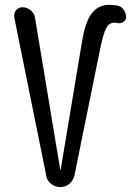

<svg xmlns="http://www.w3.org/2000/svg" viewBox="-20 -760 540 780"><path d="M168 -45.9 38.1 -688.5Q35.2 -705.1 44.9 -717.8Q54.7 -730.5 72.3 -730.5Q89.8 -730.5 104.5 -718.3Q119.1 -706.1 122.1 -688.5L224.6 -71.3Q224.6 -70.3 225.6 -70.3Q226.6 -70.3 226.6 -71.3L311.5 -581.1Q325.2 -669.9 352.1 -705.1Q378.9 -740.2 422.9 -740.2Q439.5 -740.2 457 -737.3Q472.7 -734.4 482.4 -720.7Q492.2 -707 492.2 -690.4Q492.2 -678.7 481.9 -671.4Q471.7 -664.1 460 -666Q450.2 -668 445.3 -668Q423.8 -668 411.6 -646Q399.4 -624 385.7 -555.7L282.2 -45.9Q277.3 -26.4 261.7 -13.2Q246.1 0 225.1 0Q204.1 0 187.5 -13.2Q170.9 -26.4 168 -45.9Z"/></svg>

Font: Rounded Mgen+ 2m regular
Style: Regular
Weight: 400
Designer: [Source Han Sans]
Ryoko NISHIZUKA  (kana & ideographs); Paul D. Hunt (Latin, Greek & Cyrillic); Wenlong ZHANG  (bopomofo
Version: Version 1.059.20150602